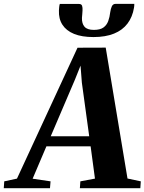

<svg xmlns="http://www.w3.org/2000/svg" viewBox="-99 -998 766 1018"><path d="M-79 0 -76.5 -36.5 -9 -51 312 -745 461.5 -745.5 577 -51.5 647.5 -36.5 645 0H324.5L327 -36.5L404.5 -51L381.5 -222H147L74 -50.5L169 -36.5L166 0ZM170 -275.5H374L335 -560L328 -650L298 -575ZM320 -977Q333 -977 336.2 -967.2Q339.5 -957.5 338.5 -942.5Q338.5 -934.5 337.2 -923Q336 -911.5 335.5 -903.5Q334.5 -873 349.2 -856.2Q364 -839.5 398.5 -839.5Q432 -839.5 449.5 -852.2Q467 -865 474.8 -886.2Q482.5 -907.5 485.5 -933.5Q488 -951.5 494 -964.5Q500 -977.5 514 -977.5H613Q613 -972.5 612.8 -967.5Q612.5 -962.5 611.5 -957Q603.5 -908 577 -873Q550.5 -838 505.5 -819.8Q460.5 -801.5 396.5 -801.5Q335 -801.5 293.8 -818.2Q252.5 -835 232 -866.8Q211.5 -898.5 213.5 -943Q214 -951.5 214.8 -960Q215.5 -968.5 218 -977Z"/></svg>

Font: Merriweather 72pt ExtraBold
Style: Italic
Weight: 800
Italic angle: -7.8°
Version: Version 2.101